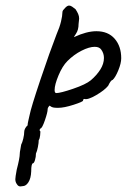

<svg xmlns="http://www.w3.org/2000/svg" viewBox="-20 -444 455 689"><path d="M53 225Q45 225 40 216Q35 209 35 199Q35 192 40 165Q51 123 51 107Q51 102 53 92.5Q55 83 56 75Q60 68 63.5 53.5Q67 39 67 28Q67 23 70.5 16.5Q74 10 79 6Q79 0 82 -12.5Q85 -25 86 -30Q91 -57 125 -158Q159 -259 183 -321Q194 -346 199 -367Q204 -388 204 -400Q204 -404 206.5 -407.5Q209 -411 215 -417Q222 -424 228 -424Q233 -424 239 -420Q245 -416 251 -411Q257 -402 260.5 -394Q264 -386 264 -377Q264 -374 262 -358Q262 -337 253 -323.5Q244 -310 246 -311Q291 -332 326 -332Q368 -332 391.5 -305Q415 -278 415 -235Q415 -217 404.5 -191.5Q394 -166 384 -157Q378 -157 368 -136Q355 -120 325 -102.5Q295 -85 283 -89Q282 -89 280 -88Q278 -87 278 -83Q278 -79 244 -68Q210 -57 188 -57Q176 -57 170 -58.5Q164 -60 158 -65Q151 -58 151 -52Q151 -41 141 -12Q131 17 125 17Q124 18 122.5 21Q121 24 125 28Q125 31 124 42Q123 53 119 59Q119 68 116 83.5Q113 99 109 107Q109 119 105.5 130.5Q102 142 98 142Q92 144 92 171Q91 196 82 210Q73 224 61 224ZM306 -156Q327 -174 340 -194.5Q353 -215 353 -236Q353 -252 344 -265Q337 -276 320 -276Q300 -276 272.5 -262Q245 -248 222 -225Q204 -207 190 -173.5Q176 -140 176 -121Q176 -110 182 -110Q197 -110 242.5 -125.5Q288 -141 306 -156Z"/></svg>

Font: Caveat
Style: Regular
Weight: 400
Designer: Pablo Impallari
Foundry: Pablo Impallari
Version: Version 1.500; ttfautohint (v1.6)